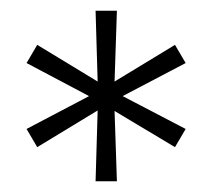

<svg xmlns="http://www.w3.org/2000/svg" viewBox="-20 -732 398 360"><path d="M210 -551.8 328.1 -490.2 308.1 -456.1 194.8 -523.9 199.2 -392.1H159.2L163.1 -524.9L49.8 -456.1L29.8 -490.2L147 -551.8L29.8 -613.8L49.8 -647.9L163.1 -579.1L159.2 -711.9H199.2L194.8 -579.1L308.1 -647.9L328.1 -613.8Z"/></svg>

Font: Marcellus SC
Style: Regular
Weight: 400
Designer: Astigmatic (AOETI)
Foundry: Astigmatic (AOETI)
Version: Version 1.001